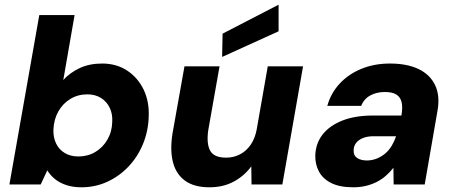

<svg xmlns="http://www.w3.org/2000/svg" viewBox="-20 -784 1934 816"><path d="M326 12Q290 12 261.5 2.5Q233 -7 213 -23.5Q193 -40 181 -60L153 0H20L147 -720H297L249 -444Q277 -475 318.5 -494.5Q360 -514 414 -514Q475 -514 520.5 -484Q566 -454 590.5 -403Q615 -352 612 -287Q610 -226 587.5 -171.5Q565 -117 526 -76Q487 -35 436 -11.5Q385 12 326 12ZM313 -119Q353 -119 385 -138Q417 -157 436.5 -190.5Q456 -224 457 -266Q459 -299 446.5 -325.5Q434 -352 409.5 -367.5Q385 -383 351 -383Q311 -383 279 -363.5Q247 -344 228 -310.5Q209 -277 207 -233Q206 -200 218.5 -174Q231 -148 255.5 -133.5Q280 -119 313 -119Z M870 12Q805 12 766.5 -16Q728 -44 715 -95Q702 -146 713 -216L764 -502H913L865 -230Q857 -174 873 -144Q889 -114 941 -114Q973 -114 1000 -128Q1027 -142 1045.5 -169Q1064 -196 1071 -234L1118 -502H1268L1180 0H1049L1048 -77Q1019 -37 974 -12.5Q929 12 870 12ZM924 -542 926 -641 1164 -764V-651Z M1481 12Q1424 12 1388 -6Q1352 -24 1335.5 -55Q1319 -86 1320 -124Q1322 -176 1352 -213.5Q1382 -251 1436 -272Q1490 -293 1565 -293H1686Q1692 -327 1687 -349Q1682 -371 1665 -382Q1648 -393 1615 -393Q1581 -393 1554 -378.5Q1527 -364 1515 -334H1371Q1386 -388 1423.5 -428.5Q1461 -469 1516 -491.5Q1571 -514 1637 -514Q1710 -514 1759 -490.5Q1808 -467 1829.5 -421.5Q1851 -376 1839 -311L1785 0H1653L1652 -71Q1638 -53 1620.5 -37.5Q1603 -22 1581.5 -11Q1560 0 1535 6Q1510 12 1481 12ZM1539 -102Q1561 -102 1581 -110Q1601 -118 1617 -131.5Q1633 -145 1644.5 -164Q1656 -183 1663 -204V-205H1567Q1542 -205 1523 -197.5Q1504 -190 1493.5 -176.5Q1483 -163 1483 -145Q1482 -123 1498 -112.5Q1514 -102 1539 -102Z"/></svg>

Font: DM Sans 16pt Black
Style: Italic
Weight: 900
Italic angle: -10°
Version: Version 4.004;gftools[0.9.30]